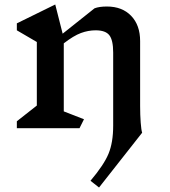

<svg xmlns="http://www.w3.org/2000/svg" viewBox="-20 -570 759 855"><path d="M613 21 421 265 383 235Q443 164 463.5 114Q484 64 484 -10V-336Q484 -391 467 -413Q450 -435 406 -435Q373 -435 340.5 -423Q308 -411 264 -377V-74L354 -39L334 1H55V-30L144 -100V-383L55 -435V-466L226 -550L259 -420L401 -533Q422 -541 456 -541Q524 -541 564 -499.5Q604 -458 604 -387V-98Q604 -58 606.5 -24.5Q609 9 613 21Z"/></svg>

Font: Inknut Antiqua
Style: Regular
Weight: 400
Designer: Claus Eggers Sørensen
Foundry: Claus Eggers Sørensen
Version: Version 1.003; ttfautohint (v1.8.2) -l 8 -r 50 -G 200 -x 14 